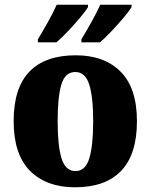

<svg xmlns="http://www.w3.org/2000/svg" viewBox="-20 -786 641 816"><path d="M299 10Q177 10 107.5 -60Q38 -130 38 -271Q38 -412 105 -481.5Q172 -551 302 -551Q423 -551 492.5 -481.5Q562 -412 562 -271Q562 -130 495 -60Q428 10 299 10ZM301 -59Q343 -59 359.5 -113Q376 -167 376 -271Q376 -375 359 -427.5Q342 -480 300 -480Q257 -480 241 -427.5Q225 -375 225 -271Q225 -167 241.5 -113Q258 -59 301 -59ZM326 -619Q346 -652 368.5 -692Q391 -732 406 -766H539V-756Q529 -739 505 -710.5Q481 -682 453.5 -653Q426 -624 405 -606H326ZM141 -619Q161 -652 183.5 -692Q206 -732 221 -766H354V-756Q344 -739 320 -710.5Q296 -682 268.5 -653Q241 -624 220 -606H141Z"/></svg>

Font: Noto Serif Lao SemiCondensed Black
Style: Regular
Weight: 900
Width: 4
Designer: Monotype Design Team
Foundry: Monotype Imaging Inc.
Version: Version 2.003; ttfautohint (v1.8.4.7-5d5b)